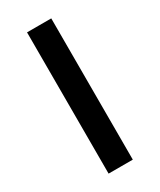

<svg xmlns="http://www.w3.org/2000/svg" viewBox="-180 -762 687 824"><g transform="rotate(-30 163.0 -350.0)"><path d="M103 -700H223V0H103Z"/></g></svg>

Font: Moderustic Med
Style: Regular
Weight: 500
Designer: Tural Alisoy
Foundry: TAFT Foundry
Version: Version 2.110